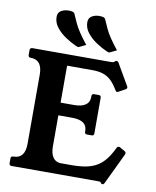

<svg xmlns="http://www.w3.org/2000/svg" viewBox="-97 -973 858 1059"><g transform="rotate(10 332.0 -443.5)"><path d="M639 -189Q650 -183 644 -170L561 4Q557 12 551 12Q545 12 543 9L539 4Q537 1 533.2 0.5Q529.4 0 520.7 0H40Q26 0 26 -13V-40Q26 -53 40 -53H41Q105 -53 105 -136V-523Q105 -606 40 -606Q26 -606 26 -620V-646Q26 -660 40 -660H479.8Q493 -660 497.7 -664L502.4 -669Q504.3 -671 510 -671Q517 -671 521 -664L590 -545Q593 -541 593 -537Q593 -530 586 -526L551 -507Q544 -503 541 -503Q536 -503 531 -511L528 -516Q510 -546 490.5 -564Q471 -582 446 -590Q421 -598 387 -598H245V-391H322Q362 -391 384 -406Q406 -421 406 -450V-456Q406 -469 419 -469H445Q458 -469 458 -456V-256Q458 -243 445 -243H419Q406 -243 406 -256V-261Q406 -320 322 -320H245V-146Q245 -106 260.5 -84Q276 -62 305 -62H363Q411.4 -62 446.2 -69Q481 -76 506.5 -91.5Q532 -107 552 -132Q572 -157 590 -194L593 -200Q595 -205 600.5 -206.5Q606 -208 611 -205ZM501 -729 468 -713Q463 -710 459 -710Q455 -710 451.5 -712Q448 -714 444 -715Q417 -727 386.5 -747Q356 -767 334.5 -794Q313 -821 313 -854Q313 -877 331 -888Q349 -899 374 -899Q383 -899 393 -897Q403 -895 407 -887Q419 -859 429.5 -836.5Q440 -814 456.5 -789.5Q473 -765 501 -729ZM329 -729 296 -713Q291 -710 287 -710Q283 -710 279.5 -712Q276 -714 272 -715Q245 -727 214.5 -747Q184 -767 162.5 -794Q141 -821 141 -854Q141 -877 159 -888Q177 -899 202 -899Q211 -899 221 -897Q231 -895 235 -887Q247 -859 257.5 -836.5Q268 -814 284.5 -789.5Q301 -765 329 -729Z"/></g></svg>

Font: Young Serif Light
Style: Regular
Weight: 300
Designer: Bastien Sozeau
Foundry: NBR — Bastien Sozeau
Version: Version 5.001